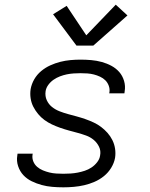

<svg xmlns="http://www.w3.org/2000/svg" viewBox="-20 -793 640 821"><path d="M251 8Q227 8 203.5 6Q180 4 158 -2Q136 -8 115.5 -18Q95 -28 80 -44Q65 -60 57.5 -82.5Q50 -105 54 -128Q54 -130 54.5 -132Q55 -134 55 -136H120Q120 -135 119.5 -133.5Q119 -132 119 -131Q117 -116 122.5 -102.5Q128 -89 139 -79.5Q150 -70 163.5 -64.5Q177 -59 191 -55.5Q205 -52 220.5 -51Q236 -50 251 -50Q266 -50 281.5 -51Q297 -52 312.5 -55Q328 -58 343 -63Q358 -68 371.5 -77Q385 -86 395.5 -99.5Q406 -113 408 -128Q412 -148 403.5 -165.5Q395 -183 380.5 -195Q366 -207 348 -213.5Q330 -220 311.5 -225Q293 -230 274.5 -235Q256 -240 237.5 -246.5Q219 -253 202 -261Q185 -269 170 -280Q155 -291 143 -305.5Q131 -320 122.5 -336.5Q114 -353 111 -372.5Q108 -392 111 -412Q115 -434 126.5 -454Q138 -474 156 -489Q174 -504 195 -513.5Q216 -523 237.5 -528.5Q259 -534 281 -536Q303 -538 324 -538Q347 -538 370 -536Q393 -534 415 -528Q437 -522 456.5 -511.5Q476 -501 490 -485Q504 -469 510.5 -447Q517 -425 513 -402Q513 -400 512.5 -398Q512 -396 512 -394H447Q447 -395 447.5 -396.5Q448 -398 448 -399Q450 -413 445 -426.5Q440 -440 430.5 -449.5Q421 -459 408 -465Q395 -471 381.5 -474.5Q368 -478 353.5 -479Q339 -480 324 -480Q310 -480 295 -479Q280 -478 265.5 -475Q251 -472 236.5 -466.5Q222 -461 209 -452Q196 -443 186.5 -430Q177 -417 175 -403Q172 -382 180 -364.5Q188 -347 202.5 -335.5Q217 -324 235 -317Q253 -310 271.5 -305Q290 -300 308.5 -295Q327 -290 345.5 -283.5Q364 -277 381 -269Q398 -261 412.5 -250Q427 -239 439.5 -225Q452 -211 460.5 -194Q469 -177 472 -157.5Q475 -138 472 -118Q468 -96 455.5 -75.5Q443 -55 424.5 -40Q406 -25 384 -15.5Q362 -6 340 -1Q318 4 295.5 6Q273 8 251 8ZM307 -598 207 -732 265 -768 349 -642 475 -773 525 -727 379 -598Z"/></svg>

Font: Iosevka Curly LtExObl
Style: Regular
Weight: 300
Width: 7
Italic angle: -9°
Monospace: yes
Designer: Belleve Invis
Foundry: Belleve Invis
Version: Version 11.1.0; ttfautohint (v1.8.3)